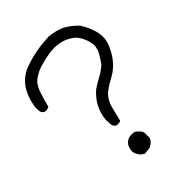

<svg xmlns="http://www.w3.org/2000/svg" viewBox="-208 -817 906 906"><g transform="rotate(-45 244.5 -364.0)"><path d="M219 -196Q213 -197 207 -203.5Q201 -210 200 -215L198 -250Q204 -329 267 -385Q292 -402 318.5 -416Q345 -430 368 -451Q383 -472 396 -494.5Q409 -517 409 -544Q402 -590 375 -623Q331 -664 263 -664Q229 -664 162 -645Q120 -631 95 -606Q77 -581 70 -557Q59 -522 50 -487Q41 -481 25 -481Q10 -485 6 -500L4 -524Q22 -660 128 -692Q195 -716 284 -720Q325 -717 362 -701Q396 -683 426 -652Q466 -590 466 -535Q466 -504 444 -464Q411 -401 350 -370Q321 -355 294 -333Q269 -307 260.5 -272Q252 -237 243 -201Q238 -196 219 -196ZM215 -8 198 -20Q180 -43 180 -60Q185 -117 238 -117L254 -115Q278 -99 284 -81V-44Q279 -27 252 -12Z"/></g></svg>

Font: Yozai
Style: Regular
Weight: 400
Designer: LXGW / Y.OzVox
Foundry: LXGW / Y.OzVox
Version: Version 0.861;October 22, 2024